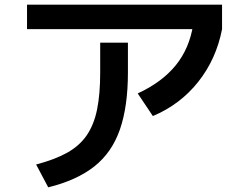

<svg xmlns="http://www.w3.org/2000/svg" viewBox="-20 -751 1040 824"><path d="M135 -45Q215 -66 268 -95.5Q321 -125 352 -170Q383 -215 396.5 -280.5Q410 -346 410 -440V-568H529V-440Q529 -294 494.5 -195Q460 -96 384.5 -36.5Q309 23 187 53ZM96 -626V-731H933V-626ZM571 -350Q675 -398 734 -470.5Q793 -543 809 -645L933 -626Q908 -497 830.5 -399.5Q753 -302 636 -253Z"/></svg>

Font: M PLUS 1 Code SemiBold
Style: Regular
Weight: 600
Designer: Coji Morishita
Foundry: UNDERFOREST DESIGN
Version: Version 1.005